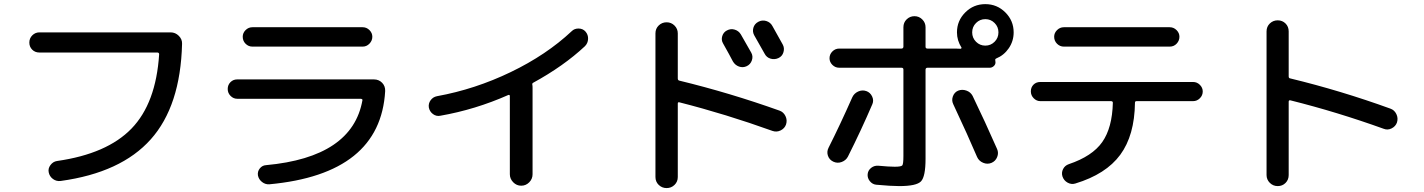

<svg xmlns="http://www.w3.org/2000/svg" viewBox="-20 -870 7040 949"><path d="M174.8 -610.4Q153.3 -610.4 139.2 -624.5Q125 -638.7 125 -659.7Q125 -680.7 139.6 -695.3Q154.3 -710 174.8 -710H823.2Q846.7 -710 863.8 -692.9Q880.9 -675.8 879.9 -653.3Q872.1 -345.7 725.1 -181.2Q578.1 -16.6 280.3 24.4Q258.8 27.3 241.7 14.6Q224.6 2 220.7 -18.6Q216.8 -37.1 229.5 -54.2Q242.2 -71.3 261.7 -74.2Q508.8 -109.4 629.9 -234.4Q751 -359.4 766.6 -601.6Q766.6 -609.4 758.8 -610.4Z M1152.3 -381.8Q1133.8 -381.8 1119.6 -396Q1105.5 -410.2 1105.5 -430.2Q1105.5 -450.2 1119.1 -463.9Q1132.8 -477.5 1152.3 -477.5H1828.1Q1852.5 -477.5 1868.7 -460.9Q1884.8 -444.3 1883.8 -419.9Q1860.4 -9.8 1310.5 41Q1291 42 1274.9 29.3Q1258.8 16.6 1254.9 -2.9Q1252 -22.5 1264.2 -37.6Q1276.4 -52.7 1294.9 -53.7Q1721.7 -92.8 1771.5 -375Q1772.5 -377.9 1769 -379.9Q1765.6 -381.8 1762.7 -381.8ZM1227.5 -735.4H1772.5Q1792 -735.4 1806.2 -721.2Q1820.3 -707 1820.3 -688.5Q1820.3 -668.9 1806.2 -654.3Q1792 -639.6 1772.5 -639.6H1227.5Q1208 -639.6 1193.8 -653.8Q1179.7 -668 1179.7 -688.5Q1179.7 -707 1193.8 -721.2Q1208 -735.4 1227.5 -735.4Z M2156.2 -297.9Q2136.7 -293.9 2120.1 -306.2Q2103.5 -318.4 2099.6 -338.9Q2096.7 -358.4 2108.4 -374.5Q2120.1 -390.6 2139.6 -394.5Q2328.1 -428.7 2504.4 -513.7Q2680.7 -598.6 2805.7 -715.8Q2819.3 -729.5 2840.3 -729Q2861.3 -728.5 2874 -713.9Q2887.7 -698.2 2886.7 -677.2Q2885.7 -656.2 2871.1 -641.6Q2765.6 -543 2615.2 -460.9Q2609.4 -458 2611.3 -450.2Q2612.3 -446.3 2612.3 -435.5V-8.8Q2612.3 14.6 2595.7 31.2Q2579.1 47.9 2556.2 47.9Q2533.2 47.9 2516.6 30.8Q2500 13.7 2500 -8.8V-394.5Q2500 -403.3 2492.2 -400.4Q2329.1 -328.1 2156.2 -297.9Z M3573.2 -719.7Q3591.8 -729.5 3611.3 -723.6Q3630.9 -717.8 3641.6 -700.2Q3686.5 -620.1 3693.4 -609.4Q3703.1 -591.8 3696.3 -571.8Q3689.5 -551.8 3670.9 -543Q3652.3 -534.2 3632.8 -541Q3613.3 -547.9 3602.5 -566.4Q3601.6 -568.4 3583 -603Q3564.5 -637.7 3554.2 -654.8Q3543.9 -671.9 3549.8 -691.4Q3555.7 -710.9 3573.2 -719.7ZM3797.9 -741.2Q3842.8 -661.1 3848.6 -650.4Q3858.4 -632.8 3852.5 -612.3Q3846.7 -591.8 3827.6 -583Q3808.6 -574.2 3788.6 -580.1Q3768.6 -585.9 3758.8 -605.5L3708 -695.3Q3698.2 -712.9 3703.6 -732.4Q3709 -752 3728 -762.2Q3747.1 -772.5 3767.6 -766.1Q3788.1 -759.8 3797.9 -741.2ZM3219.7 4.9V-705.1Q3219.7 -728.5 3235.8 -744.1Q3252 -759.8 3274.9 -759.8Q3297.9 -759.8 3314 -743.7Q3330.1 -727.5 3330.1 -705.1V-482.4Q3330.1 -473.6 3336.9 -471.7Q3586.9 -411.1 3833 -323.2Q3852.5 -316.4 3862.3 -296.4Q3872.1 -276.4 3865.2 -254.9Q3858.4 -235.4 3838.9 -225.6Q3819.3 -215.8 3798.8 -222.7Q3568.4 -305.7 3337.9 -364.3Q3330.1 -366.2 3330.1 -358.4V4.9Q3330.1 28.3 3314 43.9Q3297.9 59.6 3274.9 59.6Q3252 59.6 3235.8 43.9Q3219.7 28.3 3219.7 4.9Z M4804.2 -663.6Q4823.2 -644.5 4850.1 -644.5Q4877 -644.5 4896 -663.6Q4915 -682.6 4915 -710Q4915 -737.3 4896 -756.3Q4877 -775.4 4850.1 -775.4Q4823.2 -775.4 4804.2 -756.3Q4785.2 -737.3 4785.2 -710Q4785.2 -682.6 4804.2 -663.6ZM4990.2 -710Q4990.2 -667 4966.3 -631.8Q4942.4 -596.7 4904.3 -581.1Q4897.5 -578.1 4899.4 -571.3Q4900.4 -568.4 4900.4 -561.5Q4900.4 -550.8 4891.6 -543Q4882.8 -535.2 4872.1 -535.2H4564.5Q4555.7 -535.2 4554.7 -526.4V-85Q4554.7 2.9 4532.2 26.4Q4509.8 49.8 4424.8 49.8Q4383.8 49.8 4310.5 43Q4292 41 4279.3 25.4Q4266.6 9.8 4268.6 -9.8Q4270.5 -28.3 4286.1 -40.5Q4301.8 -52.7 4322.3 -50.8Q4374 -45.9 4402.3 -45.9Q4434.6 -45.9 4439.9 -52.7Q4445.3 -59.6 4445.3 -98.6V-526.4Q4445.3 -535.2 4435.5 -535.2H4127.9Q4108.4 -535.2 4094.2 -549.3Q4080.1 -563.5 4080.1 -582Q4080.1 -601.6 4094.2 -615.7Q4108.4 -629.9 4127.9 -629.9H4435.5Q4444.3 -629.9 4445.3 -638.7V-735.4Q4445.3 -758.8 4461.4 -774.4Q4477.5 -790 4500 -790Q4522.5 -790 4538.6 -773.9Q4554.7 -757.8 4554.7 -735.4V-638.7Q4554.7 -629.9 4564.5 -629.9H4703.1Q4719.7 -629.9 4727.5 -628.9Q4729.5 -628.9 4731.4 -630.9Q4733.4 -632.8 4732.4 -634.8Q4710 -669.9 4710 -710Q4710 -767.6 4751 -808.6Q4792 -849.6 4850.1 -849.6Q4908.2 -849.6 4949.2 -808.6Q4990.2 -767.6 4990.2 -710ZM4075.2 -139.6Q4132.8 -253.9 4192.4 -388.7Q4201.2 -408.2 4221.2 -417.5Q4241.2 -426.8 4261.7 -419.9Q4281.2 -413.1 4290.5 -393.6Q4299.8 -374 4292 -355.5Q4236.3 -225.6 4170.9 -95.7Q4161.1 -77.1 4140.1 -69.3Q4119.1 -61.5 4099.1 -70.8Q4079.1 -80.1 4072.3 -100.1Q4065.4 -120.1 4075.2 -139.6ZM4809.6 -93.8Q4765.6 -197.3 4691.4 -355.5Q4682.6 -374 4689.9 -394Q4697.3 -414.1 4715.8 -421.9Q4735.4 -429.7 4756.3 -422.4Q4777.3 -415 4787.1 -396.5Q4848.6 -269.5 4908.2 -133.8Q4917 -114.3 4908.7 -93.8Q4900.4 -73.2 4880.4 -64.9Q4860.4 -56.6 4839.4 -65.4Q4818.4 -74.2 4809.6 -93.8Z M5238.3 -735.4H5761.7Q5781.2 -735.4 5795.4 -721.2Q5809.6 -707 5809.6 -688.5Q5809.6 -668.9 5795.9 -654.3Q5782.2 -639.6 5761.7 -639.6H5238.3Q5218.8 -639.6 5204.6 -653.8Q5190.4 -668 5190.4 -688.5Q5190.4 -707 5204.6 -721.2Q5218.8 -735.4 5238.3 -735.4ZM5122.1 -370.1Q5103.5 -370.1 5089.4 -384.3Q5075.2 -398.4 5075.2 -418.5Q5075.2 -438.5 5088.4 -451.7Q5101.6 -464.8 5122.1 -464.8H5877Q5896.5 -464.8 5910.6 -450.7Q5924.8 -436.5 5924.8 -418Q5924.8 -398.4 5910.6 -384.3Q5896.5 -370.1 5877 -370.1H5597.7Q5589.8 -370.1 5589.8 -362.3Q5587.9 -201.2 5517.1 -105Q5446.3 -8.8 5294.9 37.1Q5275.4 43 5256.8 32.7Q5238.3 22.5 5231.4 2Q5225.6 -16.6 5234.4 -34.2Q5243.2 -51.8 5262.7 -58.6Q5378.9 -97.7 5428.2 -168Q5477.5 -238.3 5480.5 -362.3Q5480.5 -370.1 5470.7 -370.1Z M6240.2 -4.9V-714.8Q6240.2 -738.3 6256.3 -753.9Q6272.5 -769.5 6295.4 -769.5Q6318.4 -769.5 6334 -753.9Q6349.6 -738.3 6349.6 -714.8V-492.2Q6349.6 -483.4 6357.4 -482.4Q6607.4 -421.9 6852.5 -333Q6872.1 -326.2 6881.8 -306.2Q6891.6 -286.1 6884.8 -264.6Q6877.9 -245.1 6858.4 -235.4Q6838.9 -225.6 6819.3 -233.4Q6588.9 -316.4 6358.4 -374Q6350.6 -376 6349.6 -368.2V-4.9Q6349.6 18.6 6334 34.2Q6318.4 49.8 6295.4 49.8Q6272.5 49.8 6256.3 33.7Q6240.2 17.6 6240.2 -4.9Z"/></svg>

Font: Rounded Mgen+ 1m medium
Style: Regular
Weight: 500
Designer: [Source Han Sans]
Ryoko NISHIZUKA  (kana & ideographs); Paul D. Hunt (Latin, Greek & Cyrillic); Wenlong ZHANG  (bopomofo
Version: Version 1.059.20150602